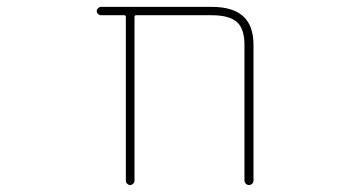

<svg xmlns="http://www.w3.org/2000/svg" viewBox="-20 -564 1040 561"><path d="M694.3 -36.1V-432.6Q694.3 -479.5 672.9 -499Q650.4 -519.5 598.6 -519.5H377.9Q373 -519.5 373 -514.6V-36.1Q373 -31.2 369.1 -27.3Q365.2 -23.4 360.4 -23.4Q355.5 -23.4 351.6 -27.3Q347.7 -31.2 347.7 -36.1V-514.6Q347.7 -519.5 342.8 -519.5H275.4Q270.5 -519.5 266.6 -522.9Q262.7 -526.4 262.7 -531.2Q262.7 -536.1 266.6 -540Q270.5 -543.9 275.4 -543.9H598.6Q660.2 -543.9 690.4 -516.6Q720.7 -489.3 720.7 -432.6V-36.1Q720.7 -31.2 716.8 -27.3Q712.9 -23.4 707.5 -23.4Q702.1 -23.4 698.2 -27.3Q694.3 -31.2 694.3 -36.1Z"/></svg>

Font: Rounded-L Mgen+ 2m thin
Style: Regular
Weight: 100
Designer: [Source Han Sans]
Ryoko NISHIZUKA  (kana & ideographs); Paul D. Hunt (Latin, Greek & Cyrillic); Wenlong ZHANG  (bopomofo
Version: Version 1.059.20150602